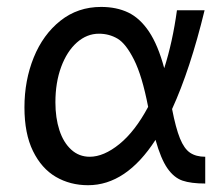

<svg xmlns="http://www.w3.org/2000/svg" viewBox="-20 -528 645 560"><path d="M274.9 -507.8Q319.8 -507.8 354 -491.5Q388.2 -475.1 414.6 -435.8Q440.9 -396.5 459 -329.1Q483.4 -405.3 496.1 -498H576.7Q534.7 -325.2 481.9 -210Q492.7 -154.3 504.9 -124.3Q517.1 -94.2 534.4 -82.5Q551.8 -70.8 578.6 -70.8V7.3Q537.1 7.3 512.2 -1.2Q487.3 -9.8 468.3 -37.1Q449.2 -64.5 433.6 -120.1Q348.1 12.2 236.8 12.2Q184.6 12.2 142.8 -12.2Q101.1 -36.6 76.2 -87.4Q51.3 -138.2 51.3 -214.8Q51.3 -293.5 78.4 -360.4Q105.5 -427.2 156.2 -467.5Q207 -507.8 274.9 -507.8ZM241.7 -70.8Q282.7 -70.8 328.4 -107.9Q374 -145 412.1 -216.3Q394.5 -307.1 370.8 -354Q347.2 -400.9 322.8 -415.3Q298.3 -429.7 268.6 -429.7Q233.4 -429.7 204.3 -404.1Q175.3 -378.4 158.4 -332.8Q141.6 -287.1 141.6 -229.5Q141.6 -184.1 153.3 -148.2Q165 -112.3 187.7 -91.6Q210.4 -70.8 241.7 -70.8Z"/></svg>

Font: Lesson One
Style: Regular
Weight: 400
Designer: But Ko, Victor Gaultney, Annie Olsen, Julie Remington, Don Collingsworth, Eric Hays, Becca Hirsbrunner
Version: Version 1.100